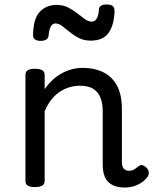

<svg xmlns="http://www.w3.org/2000/svg" viewBox="-20 -823 687 860"><path d="M539 17Q513 17 494 10Q475 3 463 -10Q451 -23 445.5 -42.5Q440 -62 440 -86V-326Q440 -361 429.5 -386.5Q419 -412 397 -425.5Q375 -439 338 -439Q316 -439 294 -433Q272 -427 251 -414Q230 -401 212 -379Q194 -357 180 -325V-11Q180 2 169 8.5Q158 15 136 15Q115 15 104.5 8.5Q94 2 94 -11V-489Q94 -502 104.5 -508.5Q115 -515 136 -515Q158 -515 169 -508.5Q180 -502 180 -489V-424Q195 -445 213 -462.5Q231 -480 253 -492.5Q275 -505 299 -512Q323 -519 350 -519Q402 -519 441.5 -500Q481 -481 503.5 -440.5Q526 -400 526 -334V-96Q526 -83 530 -74.5Q534 -66 541.5 -62Q549 -58 558 -58Q567 -58 574.5 -61Q582 -64 589 -69.5Q596 -75 603 -80Q611 -86 621 -82Q631 -78 638 -70Q646 -60 646.5 -50Q647 -40 641 -31Q630 -16 613.5 -5Q597 6 578 11.5Q559 17 539 17ZM162 -640Q128 -640 128 -666Q129 -739 158 -770Q187 -801 233 -801Q263 -801 285.5 -789.5Q308 -778 326 -763.5Q344 -749 360 -737.5Q376 -726 392 -726Q405 -726 413.5 -740.5Q422 -755 423 -781Q425 -803 457 -803Q477 -803 485 -796Q493 -789 493 -775Q492 -714 467.5 -677.5Q443 -641 386 -641Q357 -641 334 -652.5Q311 -664 292.5 -679.5Q274 -695 258.5 -706.5Q243 -718 228 -718Q216 -718 208 -705Q200 -692 198 -666Q197 -653 188 -646.5Q179 -640 162 -640Z"/></svg>

Font: Playwrite ES
Style: Regular
Weight: 400
Designer: Veronika Burian, José Scaglione
Foundry: TypeTogether
Version: Version 1.002